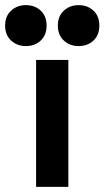

<svg xmlns="http://www.w3.org/2000/svg" viewBox="-71 -730 408 750"><path d="M70 0V-496H196V0ZM236 -550Q202 -550 178.5 -571.5Q155 -593 155 -630Q155 -667 178.5 -688.5Q202 -710 236 -710Q271 -710 294 -688.5Q317 -667 317 -630Q317 -593 294 -571.5Q271 -550 236 -550ZM30 -550Q-4 -550 -27.5 -571.5Q-51 -593 -51 -630Q-51 -667 -27.5 -688.5Q-4 -710 30 -710Q65 -710 88 -688.5Q111 -667 111 -630Q111 -593 88 -571.5Q65 -550 30 -550Z"/></svg>

Font: Space Grotesk Light
Style: Bold
Weight: 700
Version: Version 2.000